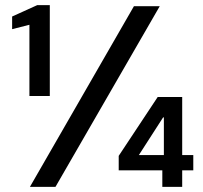

<svg xmlns="http://www.w3.org/2000/svg" viewBox="-20 -724 787 744"><path d="M94 -352V-628L27 -611V-660L124 -704H173V-352ZM96 0 499 -700H599L195 0ZM609 0V-64H440V-120L591 -348H686V-123H729V-64H686V0ZM518 -123H615V-269H612Z"/></svg>

Font: DM Sans 36pt Medium
Style: Regular
Weight: 500
Designer: Colophon Foundry, Jonny Pinhorn
Foundry: Colophon Foundry
Version: Version 4.004;gftools[0.9.30]